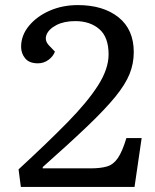

<svg xmlns="http://www.w3.org/2000/svg" viewBox="-20 -735 608 755"><path d="M63 -551Q63 -596 94 -633.5Q125 -671 175.5 -693Q226 -715 286 -715Q386 -715 446 -667Q506 -619 506 -530Q506 -485 489.5 -444Q473 -403 433.5 -354.5Q394 -306 324.5 -239.5Q255 -173 148 -78V-73H336Q376 -73 401 -80.5Q426 -88 443.5 -113.5Q461 -139 477 -192H537L509 0H62L53 -69Q166 -173 245 -253.5Q324 -334 365.5 -399Q407 -464 407 -521Q407 -589 370.5 -620.5Q334 -652 276 -652Q232 -652 202 -636.5Q172 -621 163 -598.5Q154 -576 173 -556L196 -532Q189 -513 170.5 -499.5Q152 -486 129 -486Q95 -486 79 -505.5Q63 -525 63 -551Z"/></svg>

Font: Literata 7pt
Style: Italic
Weight: 400
Italic angle: -2°
Designer: Latin by Veronika Burian and Jose Scaglione. Greek by Irene Vlachou. Cyrillic by Vera Evstafieva
Foundry: TypeTogether
Version: Version 3.002